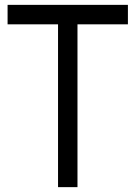

<svg xmlns="http://www.w3.org/2000/svg" viewBox="-20 -770 557 790"><path d="M506.3 -750V-669.9H298.8V0H218.8V-669.9H11.2V-750Z"/></svg>

Font: Now
Style: Regular
Weight: 400
Designer: Alfredo Marco Pradil
Foundry: Alfredo Marco Pradil
Version: Version 1.002;PS 001.002;hotconv 1.0.88;makeotf.lib2.5.64775